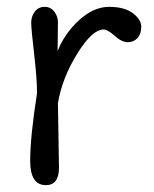

<svg xmlns="http://www.w3.org/2000/svg" viewBox="-20 -530 448 560"><path d="M149 -229 152 -41Q152 10 114 10Q68 10 68 -60.5Q68 -131 88 -258Q88 -300 79.5 -373Q71 -446 71 -464Q71 -482 81.5 -496Q92 -510 110 -510Q128 -510 138.5 -496Q149 -482 149 -465.5Q149 -449 148.5 -423.5Q148 -398 148 -381Q168 -432 210.5 -471Q253 -510 298 -510Q343 -510 367.5 -491.5Q392 -473 392 -452Q392 -431 381 -419Q370 -407 352.5 -407Q335 -407 314.5 -425.5Q294 -444 282 -444Q249 -444 205 -373Q161 -302 149 -229Z"/></svg>

Font: Delius
Style: Regular
Weight: 400
Designer: Natalia Raices
Foundry: Natalia Raices
Version: Version 1.001